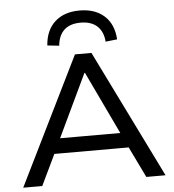

<svg xmlns="http://www.w3.org/2000/svg" viewBox="-61 -999 954 1055"><g transform="rotate(-5 416.0 -471.5)"><path d="M24 0 371 -705H462L809 0H703L606 -200L656 -170H175L225 -200L129 0ZM414 -599 239 -231 210 -253H621L592 -231L417 -599ZM289 -760 224 -767Q230 -851 281 -897Q332 -943 417 -943Q502 -943 553 -897Q604 -851 609 -767L545 -760Q541 -815 508.5 -845.5Q476 -876 417 -876Q358 -876 326 -846Q294 -816 289 -760Z"/></g></svg>

Font: Nunito Sans 10pt SemiExpanded Medium
Style: Regular
Weight: 500
Width: 6
Designer: Vernon Adams
Foundry: Vernon Adams
Version: Version 3.101;gftools[0.9.27]